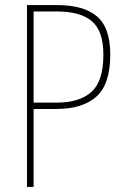

<svg xmlns="http://www.w3.org/2000/svg" viewBox="-20 -734 494 754"><path d="M205 -714Q308 -714 360.5 -670Q413 -626 413 -519Q413 -404 359 -355Q305 -306 200 -306H112V0H86V-714ZM203 -689H112V-331H203Q292 -331 339 -373Q386 -415 386 -519Q386 -612 341 -650.5Q296 -689 203 -689Z"/></svg>

Font: Noto Sans Bengali Condensed Thin
Style: Regular
Weight: 100
Width: 3
Designer: Joana Ranito - Universal Thirst; Jelle Bosma - Monotype Design Team
Foundry: Universal Thirst ehf.
Version: Version 3.000; ttfautohint (v1.8.4.7-5d5b)